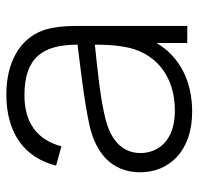

<svg xmlns="http://www.w3.org/2000/svg" viewBox="-30 -564 610 589"><g transform="rotate(-90 274.5 -270.0)"><path d="M474.5 -444.5C448 -514 377.5 -555 278.5 -555C161.5 -555 85 -500.5 60.5 -402.5L119.5 -386C140.5 -463 194 -499.5 276.5 -499.5C389.5 -499.5 431.5 -446 431.5 -336.5C368 -328.5 261 -317 182 -299.5C103.5 -281 40 -235.5 40 -144C40 -59 101.5 15 226 15C319.5 15 395 -23.5 436.5 -94V0H489V-336.5C489 -375 485.5 -415.5 474.5 -444.5ZM229 -38C132 -38 99 -94 99 -143.5C99 -209.5 154 -238 201.5 -250.5C268.5 -267.5 365.5 -276.5 431.5 -283.5C431.5 -259.5 430.5 -224.5 425.5 -197.5C411.5 -101 339 -38 229 -38Z"/></g></svg>

Font: Hauora Light
Style: Regular
Weight: 300
Designer: Wayne Shih
Foundry: WCYS
Version: Version 1.001;hotconv 1.0.109;makeotfexe 2.5.65596